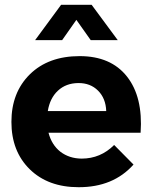

<svg xmlns="http://www.w3.org/2000/svg" viewBox="-20 -778 637 804"><path d="M307.6 -430.2Q256.3 -429.7 222.7 -398.4Q189 -367.2 180.2 -313H424.8Q422.9 -366.2 390.6 -398.4Q358.4 -430.7 307.6 -430.2ZM127 -609.9 235.8 -757.8H363.8L473.1 -609.9H359.9L299.8 -694.8L240.2 -609.9ZM105 -466.8Q182.6 -543 313.5 -543Q444.3 -543 511.7 -457.5Q579.1 -372.1 568.8 -222.2H183.1Q196.3 -171.4 232.9 -142.6Q270 -114.3 321.8 -113.8Q400.9 -113.8 458 -170.9L539.1 -88.9Q454.1 6.3 309.1 5.9Q181.2 5.9 104.5 -69.3Q27.8 -144.5 27.8 -267.6Q27.8 -390.6 105 -466.8Z"/></svg>

Font: TruenoSBd
Style: Demi
Weight: 600
Designer: Julieta Ulanovsky
Foundry: Julieta Ulanovsky
Version: Version 3.001b